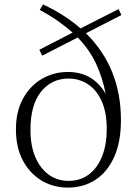

<svg xmlns="http://www.w3.org/2000/svg" viewBox="-20 -831 624 865"><path d="M289.1 -16.1Q342.8 -16.1 381.3 -45.7Q419.9 -75.2 440.4 -127.9Q460.9 -180.7 460.9 -249Q460.9 -325.7 437.7 -376.2Q414.6 -426.8 375.5 -451.9Q336.4 -477.1 289.1 -477.1Q212.4 -477.1 164.8 -417.7Q117.2 -358.4 117.2 -246.1Q117.2 -174.8 139.2 -123.3Q161.1 -71.8 200 -43.9Q238.8 -16.1 289.1 -16.1ZM526.9 -763.2 367.2 -681.2Q524.9 -525.9 524.9 -290Q524.9 -192.9 494.9 -125Q464.8 -57.1 410.9 -21.5Q356.9 14.2 285.2 14.2Q220.7 14.2 167.7 -17.3Q114.7 -48.8 83.3 -107.4Q51.8 -166 51.8 -248Q51.8 -329.6 84 -387.5Q116.2 -445.3 169.4 -476.1Q222.7 -506.8 286.1 -506.8Q398.9 -506.8 456.1 -408.2Q441.9 -481.4 412.6 -544.4Q383.3 -607.4 330.1 -662.1L169.9 -580.1L157.2 -606.9L307.1 -684.1Q276.9 -710.9 240.5 -736.6Q204.1 -762.2 159.2 -786.1L173.8 -811Q272 -765.1 342.8 -703.1L514.2 -790Z"/></svg>

Font: Source Han Serif CN ExtraLight
Style: Regular
Weight: 250
Designer: Ryoko NISHIZUKA  (kana & ideographs); Frank Grießhammer (Latin, Greek & Cyrillic); Wenlong ZHANG  (bopomofo); Sandoll Co
Foundry: Adobe Systems Incorporated
Version: Version 1.001;PS 1.001;hotconv 16.6.54;makeotf.lib2.5.65590